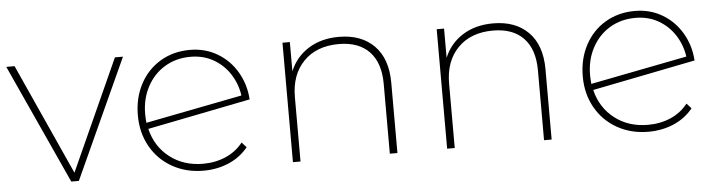

<svg xmlns="http://www.w3.org/2000/svg" viewBox="-39 -676 3105 831"><g transform="rotate(-5 1513.5 -260.0)"><path d="M512 -519 275 0H242L5 -519H41L259 -37L477 -519Z M991 -104 1011 -82Q977 -40 926.5 -18.5Q876 3 817 3Q742 3 682 -30.5Q622 -64 588 -124Q554 -184 554 -260Q554 -336 586 -396Q618 -456 674.5 -489.5Q731 -523 803 -523Q869 -523 922 -491.5Q975 -460 1006.5 -406Q1038 -352 1042 -287L594 -198Q613 -120 673 -73.5Q733 -27 818 -27Q871 -27 916 -46.5Q961 -66 991 -104ZM586 -263Q586 -249 588 -225L1008 -307Q1001 -357 974 -399.5Q947 -442 903 -467.5Q859 -493 803 -493Q740 -493 691 -463.5Q642 -434 614 -381.5Q586 -329 586 -263Z M1659 -305V0H1626V-303Q1626 -395 1579.5 -443.5Q1533 -492 1447 -492Q1350 -492 1294 -434.5Q1238 -377 1238 -280V0H1205V-519H1237V-392Q1262 -453 1317.5 -488Q1373 -523 1450 -523Q1547 -523 1603 -466.5Q1659 -410 1659 -305Z M2329 -305V0H2296V-303Q2296 -395 2249.5 -443.5Q2203 -492 2117 -492Q2020 -492 1964 -434.5Q1908 -377 1908 -280V0H1875V-519H1907V-392Q1932 -453 1987.5 -488Q2043 -523 2120 -523Q2217 -523 2273 -466.5Q2329 -410 2329 -305Z M2924 -104 2944 -82Q2910 -40 2859.5 -18.5Q2809 3 2750 3Q2675 3 2615 -30.5Q2555 -64 2521 -124Q2487 -184 2487 -260Q2487 -336 2519 -396Q2551 -456 2607.5 -489.5Q2664 -523 2736 -523Q2802 -523 2855 -491.5Q2908 -460 2939.5 -406Q2971 -352 2975 -287L2527 -198Q2546 -120 2606 -73.5Q2666 -27 2751 -27Q2804 -27 2849 -46.5Q2894 -66 2924 -104ZM2519 -263Q2519 -249 2521 -225L2941 -307Q2934 -357 2907 -399.5Q2880 -442 2836 -467.5Q2792 -493 2736 -493Q2673 -493 2624 -463.5Q2575 -434 2547 -381.5Q2519 -329 2519 -263Z"/></g></svg>

Font: Montserrat Alternates ExLight
Style: Regular
Weight: 275
Designer: Julieta Ulanovsky
Foundry: Julieta Ulanovsky
Version: Version 7.200